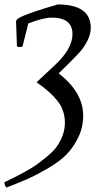

<svg xmlns="http://www.w3.org/2000/svg" viewBox="-20 -544 463 861"><path d="M56 -336 52 -447Q52 -457 68 -465Q107 -486 239 -524Q387 -524 387 -419Q387 -390 371 -359.5Q355 -329 336.5 -309Q318 -289 280 -251L243 -215Q353 -130 353 -25Q353 27 331 72Q309 117 279 148Q249 179 197 209.5Q145 240 107 257Q69 274 9 297Q0 288 0 273Q31 258 44.5 251.5Q58 245 92.5 226Q127 207 145.5 193.5Q164 180 192 157Q220 134 234 114Q271 62 271 6Q271 -50 237.5 -92Q204 -134 144 -175L223 -249Q305 -324 305 -391Q305 -465 212 -465Q175 -465 107 -439L81 -336Q75 -333 67.5 -333Q60 -333 56 -336Z"/></svg>

Font: Rosarivo
Style: Italic
Weight: 400
Version: Version 1.003